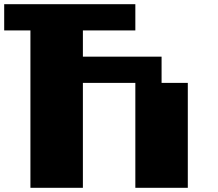

<svg xmlns="http://www.w3.org/2000/svg" viewBox="-20 -1020 1040 915"><path d="M0 -937.5V-1000H312.5H625V-937.5V-875H500H375V-812.5V-750H562.5H750V-687.5V-625H812.5H875V-375V-125H750H625V-375V-625H500H375V-375V-125H250H125V-500V-875H62.5H0Z"/></svg>

Font: Press Start 2P
Style: Regular
Weight: 500
Monospace: yes
Version: Version 2.14